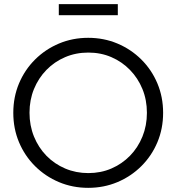

<svg xmlns="http://www.w3.org/2000/svg" viewBox="-20 -893 849 924"><path d="M404.5 11Q329.4 11 263.9 -16.5Q198.5 -44 148.7 -93.5Q99 -143 71.5 -208.5Q44 -274 44 -350Q44 -426 71.5 -491.5Q99 -557 148.7 -606.5Q198.5 -656 263.9 -683.5Q329.4 -711 404.5 -711Q479.6 -711 545.1 -683.5Q610.5 -656 660.3 -606.5Q710 -557 737.5 -491.5Q765 -426 765 -350Q765 -274 737.5 -208.5Q710 -143 660.3 -93.5Q610.5 -44 545.1 -16.5Q479.6 11 404.5 11ZM405 -60Q465 -60 516 -82Q567 -104 605.5 -143.3Q643.9 -182.6 665.5 -235.7Q687 -288.7 687 -350Q687 -412 665.5 -464.5Q644 -517 605.5 -556.5Q567 -596 516 -618Q465 -640 405 -640Q345 -640 293.5 -618Q242 -596 203.5 -556.5Q165 -517 143.5 -464.5Q122 -412 122 -350.5Q122 -289 143.5 -235.9Q165.1 -182.8 203.5 -143.4Q242 -104 293.7 -82Q345.5 -60 405 -60ZM263 -820V-873H547V-820Z"/></svg>

Font: Red Hat Display VF
Style: Regular
Weight: 300
Designer: Pentagram, MCKL
Foundry: Pentagram, MCKL
Version: Version 1.023